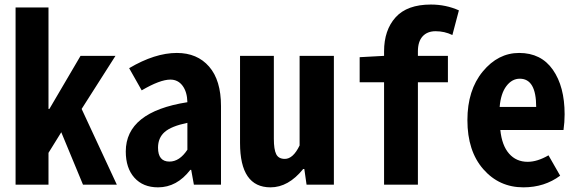

<svg xmlns="http://www.w3.org/2000/svg" viewBox="-20 -805 2520 837"><path d="M47.9 0V-772.5H191.4V-330.1H195.3L331.1 -561.5H483.4L335.9 -330.1L489.3 0H341.8L247.1 -228.5L191.4 -138.7V0Z M668.9 11.7Q603.5 11.7 565.9 -30.3Q528.3 -72.3 528.3 -144.5Q528.3 -317.4 796.9 -359.4Q795.9 -404.3 775.9 -431.2Q755.9 -458 722.7 -458Q677.7 -458 597.7 -411.1L543 -507.8Q655.3 -574.2 751 -574.2Q839.8 -574.2 891.6 -514.6Q943.4 -455.1 943.4 -342.8V0H825.2L813.5 -64.5H809.6Q751 11.7 668.9 11.7ZM718.8 -100.6Q762.7 -100.6 796.9 -152.3V-269.5Q726.6 -254.9 697.8 -229.5Q668.9 -204.1 668.9 -161.1Q668.9 -100.6 718.8 -100.6Z M1159.2 11.7Q1026.4 11.7 1026.4 -181.6V-561.5H1173.8V-200.2Q1173.8 -153.3 1184.1 -132.8Q1194.3 -112.3 1221.7 -112.3Q1257.8 -112.3 1286.1 -170.9V-561.5H1435.5V0H1316.4L1306.6 -68.4H1301.8Q1237.3 11.7 1159.2 11.7Z M1980.5 -759.8 1952.1 -652.3Q1918 -668.9 1878.9 -668.9Q1842.8 -668.9 1822.3 -646.5Q1801.8 -624 1801.8 -581.1V-561.5H1932.6V-446.3H1801.8V0H1654.3V-446.3H1547.9V-555.7L1654.3 -561.5V-581.1Q1654.3 -673.8 1704.6 -729.5Q1754.9 -785.2 1858.4 -785.2Q1923.8 -785.2 1980.5 -759.8Z M2261.7 11.7Q2156.2 11.7 2086.9 -67.4Q2017.6 -146.5 2017.6 -281.2Q2017.6 -412.1 2084.5 -493.2Q2151.4 -574.2 2243.2 -574.2Q2338.9 -574.2 2390.1 -501Q2441.4 -427.7 2441.4 -306.6Q2441.4 -272.5 2436.5 -238.3H2161.1Q2168 -170.9 2199.2 -135.3Q2230.5 -99.6 2280.3 -99.6Q2322.3 -99.6 2371.1 -127.9L2421.9 -39.1Q2353.5 11.7 2261.7 11.7ZM2158.2 -338.9H2317.4Q2317.4 -461.9 2246.1 -461.9Q2211.9 -461.9 2187.5 -429.7Q2163.1 -397.5 2158.2 -338.9Z"/></svg>

Font: Gen Shin Gothic Monospace Bold
Style: Bold
Weight: 700
Designer: [Source Han Sans]
Ryoko NISHIZUKA  (kana & ideographs); Paul D. Hunt (Latin, Greek & Cyrillic); Wenlong ZHANG  (bopomofo
Version: Version 1.002.20150607